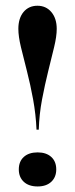

<svg xmlns="http://www.w3.org/2000/svg" viewBox="-20 -651 267 682"><path d="M109.7 -190.3Q107.3 -245.2 97.6 -298Q87.9 -350.8 75.8 -398Q63.7 -445.2 54.4 -483.5Q45.2 -521.8 45.2 -548.4Q45.2 -586.3 63.7 -608.5Q82.3 -630.6 112.9 -630.6Q143.5 -630.6 162.5 -608.1Q181.5 -585.5 181.5 -548.4Q181.5 -521.8 172.2 -483.5Q162.9 -445.2 151.2 -398Q139.5 -350.8 129.4 -298Q119.4 -245.2 117.7 -190.3ZM113.7 11.3Q82.3 11.3 64.5 -5.2Q46.8 -21.8 46.8 -49.2Q46.8 -77.4 64.5 -93.5Q82.3 -109.7 113.7 -109.7Q144.4 -109.7 162.1 -93.5Q179.8 -77.4 179.8 -49.2Q179.8 -21.8 162.1 -5.2Q144.4 11.3 113.7 11.3Z"/></svg>

Font: Playfair 144pt SemiCondensed
Style: Bold
Weight: 700
Width: 4
Designer: Claus Eggers Sørensen
Foundry: Claus Eggers Sørensen
Version: Version 2.203